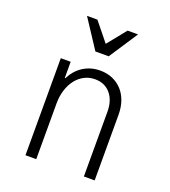

<svg xmlns="http://www.w3.org/2000/svg" viewBox="-143 -899 887 1004"><g transform="rotate(20 300.0 -397.5)"><path d="M115 0H175V-310Q175 -351 186 -385.5Q197 -420 216.5 -445Q236 -470 263 -484Q290 -498 322 -498Q376 -498 408 -460.5Q440 -423 440 -360V0H500V-365Q500 -407 488 -441Q476 -475 454 -499Q432 -523 401 -536.5Q370 -550 332 -550Q291 -550 257 -534Q223 -518 199 -489.5Q175 -461 161.5 -420.5Q148 -380 148 -330L178 -450H170V-540H115ZM273 -635H347L452 -795H394L310 -691L226 -795H168Z"/></g></svg>

Font: CommitMonoV142 ExtLt
Style: Regular
Weight: 200
Monospace: yes
Designer: Eigil Nikolajsen
Foundry: Eigil Nikolajsen
Version: Version 1.142